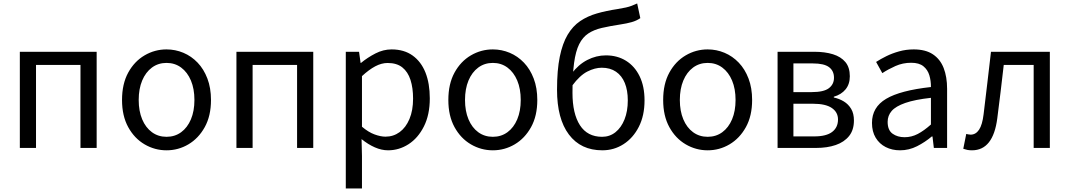

<svg xmlns="http://www.w3.org/2000/svg" viewBox="-20 -836 6045 1085"><path d="M92.1 0V-543.4H526.2V0H434.8V-469H183.5V0Z M921.1 13.4Q854.6 13.4 797 -20.3Q739.4 -54 704.5 -117.6Q669.6 -181.2 669.6 -271Q669.6 -361.9 704.5 -425.7Q739.4 -489.4 797 -523.1Q854.6 -556.8 921.1 -556.8Q970.9 -556.8 1016.3 -537.7Q1061.7 -518.6 1096.8 -481.9Q1131.8 -445.3 1152 -392.1Q1172.3 -338.9 1172.3 -271Q1172.3 -181.2 1137.1 -117.6Q1101.8 -54 1044.7 -20.3Q987.7 13.4 921.1 13.4ZM921.1 -62.9Q968.2 -62.9 1003.7 -88.9Q1039.2 -114.9 1059 -161.8Q1078.7 -208.7 1078.7 -271Q1078.7 -333.8 1059 -380.8Q1039.2 -427.8 1003.7 -454.2Q968.2 -480.5 921.1 -480.5Q874.1 -480.5 838.6 -454.2Q803.1 -427.8 783.4 -380.8Q763.8 -333.8 763.8 -271Q763.8 -208.7 783.4 -161.8Q803.1 -114.9 838.6 -88.9Q874.1 -62.9 921.1 -62.9Z M1316.1 0V-543.4H1750.2V0H1658.8V-469H1407.5V0Z M1934.1 229V-543.4H2009L2017.7 -480.5H2020.1Q2057.2 -511.1 2101.5 -533.9Q2145.9 -556.8 2192.9 -556.8Q2263.4 -556.8 2311.5 -522.3Q2359.7 -487.8 2384.3 -426.1Q2408.8 -364.3 2408.8 -280Q2408.8 -187.5 2375.5 -121.5Q2342.3 -55.6 2288.7 -21.1Q2235.1 13.4 2172.9 13.4Q2136.3 13.4 2098.2 -3.3Q2060.1 -20 2023.2 -49.9L2025.5 45.2V229ZM2158.3 -63.7Q2203 -63.7 2238.3 -89.4Q2273.6 -115.2 2293.9 -163.6Q2314.3 -212 2314.3 -278.8Q2314.3 -339.2 2299.7 -384.5Q2285.1 -429.8 2253.8 -454.9Q2222.5 -480.1 2170.4 -480.1Q2136.3 -480.1 2100.6 -461.3Q2065 -442.4 2025.5 -405.9V-119.9Q2062.4 -88.7 2097 -76.2Q2131.6 -63.7 2158.3 -63.7Z M2765.1 13.4Q2698.6 13.4 2641 -20.3Q2583.4 -54 2548.5 -117.6Q2513.6 -181.2 2513.6 -271Q2513.6 -361.9 2548.5 -425.7Q2583.4 -489.4 2641 -523.1Q2698.6 -556.8 2765.1 -556.8Q2814.9 -556.8 2860.3 -537.7Q2905.7 -518.6 2940.8 -481.9Q2975.8 -445.3 2996 -392.1Q3016.3 -338.9 3016.3 -271Q3016.3 -181.2 2981.1 -117.6Q2945.8 -54 2888.7 -20.3Q2831.7 13.4 2765.1 13.4ZM2765.1 -62.9Q2812.2 -62.9 2847.7 -88.9Q2883.2 -114.9 2903 -161.8Q2922.7 -208.7 2922.7 -271Q2922.7 -333.8 2903 -380.8Q2883.2 -427.8 2847.7 -454.2Q2812.2 -480.5 2765.1 -480.5Q2718.1 -480.5 2682.6 -454.2Q2647.1 -427.8 2627.4 -380.8Q2607.8 -333.8 2607.8 -271Q2607.8 -208.7 2627.4 -161.8Q2647.1 -114.9 2682.6 -88.9Q2718.1 -62.9 2765.1 -62.9Z M3383.8 13.4Q3262 13.4 3194.9 -75.8Q3127.8 -164.9 3127.8 -328.9Q3127.8 -439.7 3143.3 -515.4Q3158.8 -591 3187.8 -639.8Q3216.9 -688.6 3258.6 -716.8Q3300.4 -745 3353.3 -760.1Q3406.1 -775.3 3467.9 -784.5Q3498.6 -789.5 3517.1 -793.7Q3535.7 -797.9 3550.1 -803.5Q3564.5 -809.1 3580.7 -816.5L3598.4 -733.5Q3577 -718.5 3549 -710.8Q3520.9 -703 3487.2 -698Q3426.8 -688.8 3381.4 -678.3Q3336.1 -667.9 3304.4 -646.8Q3272.6 -625.7 3252.9 -586.2Q3233.2 -546.7 3224.1 -480.2Q3215.1 -413.6 3215.1 -311.6Q3215.1 -193.8 3257.3 -128.3Q3299.5 -62.9 3382.6 -62.9Q3425.4 -62.9 3458 -88.8Q3490.6 -114.8 3509.2 -161.2Q3527.7 -207.6 3527.7 -268.7Q3527.7 -325.4 3510.9 -366.8Q3494.1 -408.2 3461.1 -430.7Q3428.1 -453.3 3380.6 -453.3Q3341.4 -453.3 3299 -431.6Q3256.5 -409.9 3213.9 -352.4L3210.7 -420.5Q3248.3 -471 3298.8 -497.1Q3349.4 -523.1 3403.9 -523.1Q3468.4 -523.1 3517.5 -492.6Q3566.7 -462.1 3594.5 -405.1Q3622.3 -348.1 3622.3 -268.7Q3622.3 -182.7 3590 -119.3Q3557.7 -56 3503.6 -21.3Q3449.6 13.4 3383.8 13.4Z M3979.1 13.4Q3912.6 13.4 3855 -20.3Q3797.4 -54 3762.5 -117.6Q3727.6 -181.2 3727.6 -271Q3727.6 -361.9 3762.5 -425.7Q3797.4 -489.4 3855 -523.1Q3912.6 -556.8 3979.1 -556.8Q4028.9 -556.8 4074.3 -537.7Q4119.7 -518.6 4154.8 -481.9Q4189.8 -445.3 4210 -392.1Q4230.3 -338.9 4230.3 -271Q4230.3 -181.2 4195.1 -117.6Q4159.8 -54 4102.7 -20.3Q4045.7 13.4 3979.1 13.4ZM3979.1 -62.9Q4026.2 -62.9 4061.7 -88.9Q4097.2 -114.9 4117 -161.8Q4136.7 -208.7 4136.7 -271Q4136.7 -333.8 4117 -380.8Q4097.2 -427.8 4061.7 -454.2Q4026.2 -480.5 3979.1 -480.5Q3932.1 -480.5 3896.6 -454.2Q3861.1 -427.8 3841.4 -380.8Q3821.8 -333.8 3821.8 -271Q3821.8 -208.7 3841.4 -161.8Q3861.1 -114.9 3896.6 -88.9Q3932.1 -62.9 3979.1 -62.9Z M4374.1 0V-543.4H4582.1Q4641.9 -543.4 4687.1 -529.4Q4732.2 -515.4 4757.3 -485.3Q4782.4 -455.3 4782.4 -405.2Q4782.4 -360.4 4758.3 -331Q4734.2 -301.6 4691.9 -289.4V-285Q4723 -278.2 4748.6 -262.7Q4774.2 -247.1 4789.9 -220.9Q4805.6 -194.7 4805.6 -155.5Q4805.6 -101.3 4778.1 -67.2Q4750.6 -33 4702.7 -16.5Q4654.8 0 4591.7 0ZM4463.6 -315.5H4567Q4634.9 -315.5 4663.9 -337.5Q4692.9 -359.5 4692.9 -396.6Q4692.9 -435.6 4664.8 -456.6Q4636.8 -477.6 4573.1 -477.6H4463.6ZM4463.6 -65.2H4581.4Q4649.3 -65.2 4682.4 -90.4Q4715.6 -115.6 4715.6 -160.8Q4715.6 -202 4680.4 -225.9Q4645.2 -249.7 4575.6 -249.7H4463.6Z M5066.2 13.4Q5020.9 13.4 4985.1 -4.9Q4949.2 -23.2 4928.4 -57.9Q4907.6 -92.5 4907.6 -141.3Q4907.6 -230.1 4987.5 -277.5Q5067.3 -325 5240.7 -344.2Q5241.1 -379.4 5231.8 -410.5Q5222.5 -441.7 5198.2 -461.5Q5173.9 -481.3 5129 -481.3Q5081.6 -481.3 5040.1 -462.8Q4998.7 -444.3 4966 -422.7L4930.9 -486Q4956 -502.3 4988.8 -518.5Q5021.6 -534.7 5060.9 -545.7Q5100.1 -556.8 5143.5 -556.8Q5210.2 -556.8 5251.8 -529.1Q5293.3 -501.4 5312.7 -451.5Q5332.1 -401.6 5332.1 -334V0H5257.2L5249.5 -64.9H5245.7Q5207.6 -32.7 5162.3 -9.7Q5116.9 13.4 5066.2 13.4ZM5091.8 -60.6Q5131 -60.6 5166.3 -79Q5201.5 -97.4 5240.7 -132.4V-283.2Q5149.7 -273.1 5095.8 -254.3Q5042 -235.5 5019 -209.1Q4996.1 -182.6 4996.1 -147.4Q4996.1 -100.4 5023.9 -80.5Q5051.6 -60.6 5091.8 -60.6Z M5472.8 13.4Q5457.6 13.4 5446.3 11.1Q5435 8.8 5423.5 4.7L5440.3 -79.1Q5446.1 -78.1 5451.9 -76.6Q5457.6 -75.1 5465 -75.1Q5494.1 -75.1 5512.7 -102.9Q5531.2 -130.6 5538.4 -190.5Q5549.4 -279 5559.5 -367.2Q5569.5 -455.5 5580.1 -543.4H5912.7V0H5821.3V-469H5652.2Q5643.3 -393.4 5634.6 -318.5Q5625.9 -243.6 5615.7 -167.3Q5604.1 -77.2 5568.4 -31.9Q5532.7 13.4 5472.8 13.4Z"/></svg>

Font: Noto Sans HK Thin
Style: Regular
Weight: 100
Designer: Ryoko NISHIZUKA 西塚涼子 (kana, bopomofo & ideographs); Paul D. Hunt (Latin, Greek & Cyrillic); Sandoll Communications 산돌커뮤니
Foundry: Adobe
Version: Version 2.004-H2;hotconv 1.0.118;makeotfexe 2.5.65603